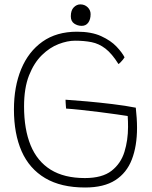

<svg xmlns="http://www.w3.org/2000/svg" viewBox="-20 -810 678 854"><path d="M358.5 24Q251 24 180.8 -17.8Q110.5 -59.5 76.2 -137.2Q42 -215 42 -323Q42 -424.5 74.2 -502.5Q106.5 -580.5 169 -624.8Q231.5 -669 322.5 -669Q387 -669 430 -649.2Q473 -629.5 498.2 -602.8Q523.5 -576 534 -555Q532 -551 527 -545Q522 -539 516.8 -533.5Q511.5 -528 507 -525Q478 -571.5 449 -593.8Q420 -616 387.2 -622.5Q354.5 -629 313.5 -629Q280 -629 240.8 -614Q201.5 -599 166.5 -565Q131.5 -531 109.2 -474.8Q87 -418.5 87 -336.5Q87 -235 116.2 -163.8Q145.5 -92.5 205.5 -55.2Q265.5 -18 357.5 -18Q434.5 -18 476 -50.2Q517.5 -82.5 533.5 -134.5Q549.5 -186.5 549.5 -245.5Q549.5 -256.5 549.2 -269.8Q549 -283 548 -294Q534 -296.5 499.8 -301.2Q465.5 -306 422.8 -311.5Q380 -317 339.8 -321.2Q299.5 -325.5 274 -327Q273.5 -331.5 273 -338.5Q272.5 -345.5 272 -353.2Q271.5 -361 271.5 -366.5Q311 -364 366.8 -359Q422.5 -354 480.5 -347Q538.5 -340 584 -331Q586.5 -307.5 588 -285.2Q589.5 -263 589.5 -241.5Q589.5 -160.5 566.5 -100.8Q543.5 -41 492.8 -8.5Q442 24 358.5 24ZM337.5 -790.5Q356.5 -790.5 369.8 -777.8Q383 -765 383 -747Q383 -723.5 372.5 -709.2Q362 -695 343.5 -695Q325 -695 310 -705.2Q295 -715.5 295 -737.5Q295 -764 308 -777.2Q321 -790.5 337.5 -790.5Z"/></svg>

Font: Grandstander Thin Thin
Style: Regular
Weight: 250
Version: Version 1.200